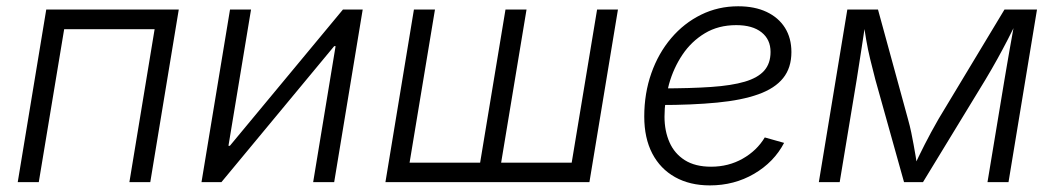

<svg xmlns="http://www.w3.org/2000/svg" viewBox="-20 -571 3307 602"><path d="M540.5 -541 451.2 0H385.7L464.8 -479.5H181.2L101.6 0H35.6L125 -541Z M1027.8 0H961.9L1032.2 -426.3H1027.8L674.3 0H611.8L701.2 -541H767.1L696.3 -113.8H700.7L1055.2 -541H1117.2Z M1277.8 -541H1343.8L1264.2 -61H1485.4L1564.9 -541H1630.9L1551.3 -61H1772.5L1852.1 -541H1917.5L1828.1 0H1188.5Z M2205.6 10.3Q2143.1 10.3 2096.7 -15.6Q2050.3 -41.5 2025.1 -89.8Q2000 -138.2 2000 -205.6Q2000 -278.3 2022.2 -341.3Q2044.4 -404.3 2084.5 -451.4Q2124.5 -498.5 2178.2 -524.9Q2231.9 -551.3 2294.4 -551.3Q2346.2 -551.3 2383.5 -533.7Q2420.9 -516.1 2441.2 -483.9Q2461.4 -451.7 2461.4 -407.7Q2461.4 -358.4 2435.5 -326.2Q2409.7 -293.9 2357.9 -275.4Q2306.2 -256.8 2228.3 -249.3Q2150.4 -241.7 2046.9 -241.7L2054.7 -293.9Q2144.5 -293.9 2209.2 -298.3Q2273.9 -302.7 2315.2 -314.9Q2356.4 -327.1 2376.2 -349.6Q2396 -372.1 2396 -408.2Q2396 -447.3 2367.7 -469.7Q2339.4 -492.2 2288.6 -492.2Q2232.4 -492.2 2190.2 -466.8Q2147.9 -441.4 2119.9 -399.7Q2091.8 -357.9 2077.6 -307.1Q2063.5 -256.3 2063.5 -205.1Q2063.5 -160.6 2079.1 -125Q2094.7 -89.4 2127.2 -68.8Q2159.7 -48.3 2209.5 -48.3Q2264.2 -48.3 2308.6 -73.5Q2353 -98.6 2377.9 -140.1L2438.5 -123Q2406.7 -62.5 2344.5 -26.1Q2282.2 10.3 2205.6 10.3Z M2547.4 0 2636.7 -541H2732.9L2826.7 -198.2Q2833 -175.8 2837.2 -155.5Q2841.3 -135.3 2844.7 -116.7Q2848.1 -98.1 2851.1 -80.3Q2854 -62.5 2856.4 -44.9H2843.8Q2852.5 -63.5 2861.1 -81.3Q2869.6 -99.1 2879.2 -117.7Q2888.7 -136.2 2899.4 -156.2Q2910.2 -176.3 2922.9 -198.2L3129.4 -541H3231.4L3142.1 0H3076.2L3129.4 -320.8Q3133.3 -344.2 3137.5 -368.4Q3141.6 -392.6 3145.8 -416.5Q3149.9 -440.4 3154.3 -464.1Q3158.7 -487.8 3162.6 -510.3H3170.9Q3154.8 -476.1 3139.4 -446.3Q3124 -416.5 3107.4 -386.5Q3090.8 -356.4 3069.8 -321.3L2874 0H2814.5L2724.6 -321.3Q2715.3 -356.4 2708.3 -386Q2701.2 -415.5 2696 -445.6Q2690.9 -475.6 2685.5 -510.3H2694.8Q2691.4 -486.3 2688 -462.9Q2684.6 -439.5 2680.9 -416.3Q2677.2 -393.1 2673.6 -369.4Q2669.9 -345.7 2666 -320.8L2612.8 0Z"/></svg>

Font: Inter 17pt Light
Style: Italic
Weight: 300
Italic angle: -9.3988°
Version: Version 4.001;git-66647c0bb